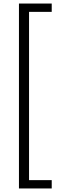

<svg xmlns="http://www.w3.org/2000/svg" viewBox="-20 -820 353 1084"><path d="M87 244V-800H272V-753H144V197H272V244Z"/></svg>

Font: Noto Sans Tamil Light
Style: Regular
Weight: 300
Designer: Jelle Bosma - Monotype Design Team
Foundry: Monotype Imaging Inc.
Version: Version 2.004; ttfautohint (v1.8.4.7-5d5b)